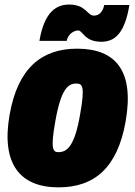

<svg xmlns="http://www.w3.org/2000/svg" viewBox="-20 -806 592 839"><path d="M422.9 -623.5C484.4 -623.5 525.9 -664.6 545.4 -784.2H435.5C428.7 -752 411.6 -737.8 390.6 -737.8C359.9 -737.8 357.4 -786.1 281.7 -786.1C230 -786.1 174.3 -758.8 152.3 -627.4H271.5C279.3 -664.1 310.1 -672.9 321.3 -672.9C342.8 -672.9 347.7 -623.5 422.9 -623.5ZM235.8 12.7C392.6 12.7 493.2 -73.2 528.8 -274.4C567.9 -495.1 486.8 -593.3 316.9 -593.3C163.1 -593.3 58.1 -509.8 22 -304.7C-16.1 -87.9 68.8 12.7 235.8 12.7ZM234.9 -141.1C211.9 -141.1 199.7 -153.8 221.7 -275.9C246.6 -417.5 277.3 -440.9 313 -440.9C339.8 -440.9 352.5 -432.1 330.1 -306.2C306.2 -168.5 274.4 -141.1 234.9 -141.1Z"/></svg>

Font: Decalotype Black Italic
Style: Regular
Weight: 900
Italic angle: -10°
Designer: Alfredo Marco Pradil
Foundry: Alfredo Marco Pradil
Version: Version 1.0